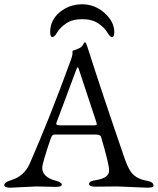

<svg xmlns="http://www.w3.org/2000/svg" viewBox="-22 -874 739 899"><path d="M212.9 -724.1Q212.9 -779.3 257.3 -816.4Q301.8 -853.5 361.8 -854Q421.9 -854 467.3 -813.5Q512.7 -772.9 513.2 -724.1Q512.7 -700.2 502.9 -700.2Q493.2 -700.2 480.5 -722.2Q467.8 -744.1 438.5 -764.2Q409.2 -784.2 363.3 -784.2Q317.4 -784.2 287.6 -764.2Q258.3 -744.1 245.6 -722.2Q232.9 -700.2 223.1 -700.2Q213.4 -700.2 212.9 -724.1ZM241.2 -293.9Q241.2 -287.1 262.2 -287.1H417Q431.2 -287.1 431.2 -292Q431.2 -293.9 429.2 -301.8L350.1 -541Q344.7 -559.1 341.8 -559.1Q338.9 -559.1 333 -542L243.2 -301.8Q241.2 -295.9 241.2 -293.9ZM30.8 -30.8Q90.8 -48.8 117.2 -107.9Q213.4 -328.1 304.2 -578.1Q317.4 -611.3 317.4 -624Q317.4 -636.7 317.9 -636.2Q354 -648.4 359.9 -655.3Q366.2 -662.1 369.1 -668.9Q372.1 -675.8 376 -675.8Q379.9 -675.8 384.8 -662.1Q459 -429.2 563 -127.9Q582 -73.2 605 -53.7Q627.9 -34.2 662.6 -28.3Q697.3 -22.5 696.8 -4.9Q696.8 4.9 668 4.9L528.8 -1L423.8 0Q395 0 395 -13.2Q395 -26.4 428.2 -30.8Q489.3 -40.5 488.8 -76.2Q488.8 -106 451.2 -232.9Q448.2 -244.1 423.8 -244.1H232.9Q221.7 -244.1 215.8 -226.1Q175.8 -109.9 175.8 -87.9Q175.8 -65.9 192.4 -50.8Q209 -35.6 237.8 -28.3Q266.6 -21 267.1 -9.8Q267.1 1.5 237.8 1L147 -1L26.9 4.9Q-2 4.9 -2 -7.8Q-2 -20.5 30.8 -30.8Z"/></svg>

Font: EBGaramond
Style: Regular
Weight: 400
Version: Version 000.012g